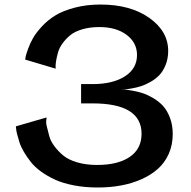

<svg xmlns="http://www.w3.org/2000/svg" viewBox="-20 -811 840 845"><path d="M387.2 -356H336.9V-440.9H387.2Q476.6 -440.9 529.8 -475.1Q583 -509.3 583 -568.8Q583 -623 537.4 -657.5Q491.7 -691.9 417 -691.9Q375 -691.9 341.6 -681.9Q308.1 -671.9 288.6 -655.5Q269 -639.2 255.1 -619.9Q241.2 -600.6 235.6 -581.1Q230 -561.5 227.3 -545.2Q224.6 -528.8 224.6 -518.6L225.1 -508.8L90.8 -548.8Q91.3 -553.7 93 -562.5Q94.7 -571.3 103.8 -596.4Q112.8 -621.6 126 -644.5Q139.2 -667.5 165 -695.3Q190.9 -723.1 224.1 -743.4Q257.3 -763.7 308.8 -777.3Q360.4 -791 421.9 -791Q554.2 -791 637.2 -732.2Q720.2 -673.3 720.2 -586.9Q720.2 -553.2 709 -525.4Q697.8 -497.6 681.4 -480.5Q665 -463.4 642.1 -450.4Q619.1 -437.5 599.6 -431.4Q580.1 -425.3 558.8 -421.6Q537.6 -418 528.3 -417.5Q519 -417 513.2 -417Q520 -417 529.8 -416.5Q539.6 -416 563.2 -411.9Q586.9 -407.7 608.2 -400.9Q629.4 -394 654.5 -379.2Q679.7 -364.3 697.8 -344.5Q715.8 -324.7 728 -292.7Q740.2 -260.7 740.2 -221.2Q740.2 -173.3 722.7 -134Q705.1 -94.7 674.6 -67.6Q644 -40.5 602.1 -22Q560.1 -3.4 512 5.4Q463.9 14.2 410.2 14.2Q354 14.2 305.7 4.9Q257.3 -4.4 223.4 -19.8Q189.5 -35.2 161.4 -55.4Q133.3 -75.7 115.7 -98.1Q98.1 -120.6 85 -142.8Q71.8 -165 65.4 -185.3Q59.1 -205.6 55.2 -220.9Q51.3 -236.3 50.8 -245.6L49.8 -254.9L184.1 -293.9Q186 -293.5 183.8 -282.5Q181.6 -271.5 186.5 -252.4Q191.4 -233.4 197 -211.7Q202.6 -189.9 219.7 -167.2Q236.8 -144.5 259 -126.2Q281.2 -107.9 320.1 -96.4Q358.9 -85 407.2 -85Q499 -85 551 -120.4Q603 -155.8 603 -222.2Q603 -356 387.2 -356Z"/></svg>

Font: Sporting Grotesque
Style: Regular
Weight: 400
Designer: Lucas LE BIHAN
Foundry: Lucas LE BIHAN
Version: Version 2.001;PS 2.1;hotconv 1.0.88;makeotf.lib2.5.647800